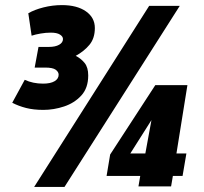

<svg xmlns="http://www.w3.org/2000/svg" viewBox="-20 -731 799 753"><path d="M28 -328 77 -418Q109 -403 149 -403Q178 -403 194 -412.5Q210 -422 210 -438Q210 -449 198.5 -457.5Q187 -466 157 -466H116L131 -547H172Q197 -547 212 -555.5Q227 -564 227 -578Q227 -588 215 -595.5Q203 -603 179 -603Q160 -603 139.5 -599.5Q119 -596 104 -591L91 -679Q115 -693 150.5 -702Q186 -711 223 -711Q282 -711 317 -686.5Q352 -662 352 -621Q352 -581 331 -555.5Q310 -530 277 -512Q297 -502 311.5 -484.5Q326 -467 326 -435Q326 -386 299 -356.5Q272 -327 231.5 -313.5Q191 -300 150 -300Q112 -300 82.5 -307.5Q53 -315 28 -328ZM233 2H114L565 -708H685ZM398 -41 412 -125 589 -397H715L672 -129H711L696 -41H658L651 0H523L530 -41ZM491 -129H550L574 -260Z"/></svg>

Font: Georama SemiCondensed Black
Style: Italic
Weight: 900
Width: 4
Italic angle: -9°
Designer: Jean-Baptiste Levee
Foundry: Production Type
Version: Version 1.000